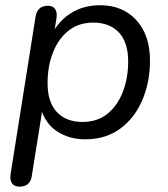

<svg xmlns="http://www.w3.org/2000/svg" viewBox="-20 -515 633 722"><path d="M53.2 186.9Q34.3 186.9 25.3 174.6Q16.4 162.2 19.8 139.9L113.7 -452.1Q120.4 -493.3 160.2 -493.3Q179.1 -493.3 187.4 -480.9Q195.7 -468.5 192.3 -445.7L180.1 -369.6L173.3 -383.7Q200.2 -436.4 247.1 -465.8Q294 -495.3 356.3 -495.3Q441.4 -495.3 492.7 -439.3Q544 -383.3 544 -286.9Q544 -206.6 515.5 -139.4Q487.1 -72.1 432.6 -31.6Q378.1 8.9 300.1 8.9Q241.4 8.9 195.5 -20.4Q149.7 -49.8 132.7 -110.3H140.6L99.3 148.1Q93 186.9 53.2 186.9ZM290.3 -56.4Q345.9 -56.4 384 -87.1Q422.1 -117.9 442 -169.8Q462 -221.7 462 -284.1Q462 -355.8 427.1 -392.9Q392.2 -430 330.6 -430Q275.5 -430 237.1 -399.2Q198.8 -368.4 178.9 -317Q158.9 -265.7 158.9 -202.2Q158.9 -131 193.8 -93.7Q228.7 -56.4 290.3 -56.4Z"/></svg>

Font: Nunito Variable Extra Light
Style: Italic
Weight: 200
Italic angle: -9°
Designer: Vernon Adams
Foundry: Vernon Adams
Version: Version 3.602